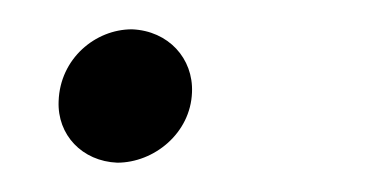

<svg xmlns="http://www.w3.org/2000/svg" viewBox="-20 -104 249 131"><path d="M60 7C85 7 110 -13 111 -41C112 -64 95 -83 70 -84C45 -84 21 -64 20 -35C19 -12 36 6 60 7Z"/></svg>

Font: Fixel Display 20240404 Light
Style: Italic
Weight: 300
Italic angle: -10°
Designer: AlfaBravo + MacPaw
Foundry: Kyrylo Tkachov, Marchela Mozhyna, Serhii Makarenko, Maria Weinstein, Zakhar Kryvoshyya
Version: Version 1.211;Glyphs 3.2 (3225)